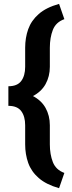

<svg xmlns="http://www.w3.org/2000/svg" viewBox="-20 -800 371 995"><path d="M313.5 -700.7Q269.5 -685.1 253.9 -645Q238.3 -605 238.3 -552.7V-453.6Q238.3 -404.3 216.1 -364Q193.8 -323.7 146.7 -300Q99.6 -276.4 23.4 -276.4V-353Q69.8 -353 90.1 -380.4Q110.4 -407.7 110.4 -453.6V-552.7Q110.4 -604 126.2 -648.7Q142.1 -693.4 180.7 -727.3Q219.2 -761.2 286.1 -779.8ZM286.1 175.3Q219.2 156.2 180.7 122.6Q142.1 88.9 126.2 44.2Q110.4 -0.5 110.4 -51.8V-150.9Q110.4 -196.8 90.1 -224.1Q69.8 -251.5 23.4 -251.5V-328.1Q99.6 -328.1 146.7 -304.4Q193.8 -280.8 216.1 -240.7Q238.3 -200.7 238.3 -150.9V-51.8Q238.3 0 253.9 40Q269.5 80.1 313.5 96.2Z"/></svg>

Font: Heebo
Style: Bold
Weight: 700
Designer: Oded Ezer
Foundry: Ezer Type House
Version: Version 3.100